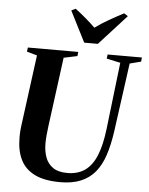

<svg xmlns="http://www.w3.org/2000/svg" viewBox="-64 -1040 857 1101"><g transform="rotate(5 364.5 -489.0)"><path d="M662 -702.5 607.5 -305.5Q596.5 -228.5 577 -169.5Q557.5 -110.5 524.8 -70.8Q492 -31 442.8 -10.5Q393.5 10 324.5 10Q234 10 178 -17.2Q122 -44.5 96 -96.5Q70 -148.5 70 -222Q69.5 -240 70.8 -259.2Q72 -278.5 75 -298.5L128.5 -702.5L69.5 -719L72.5 -743H362.5L360 -719L282 -702.5L229 -302.5Q225.5 -275.5 223.2 -250.2Q221 -225 221 -203Q221 -159.5 234 -124Q247 -88.5 277.2 -67.2Q307.5 -46 360 -46Q420.5 -46 461.8 -75Q503 -104 527.5 -164.2Q552 -224.5 563 -318L608 -702L528.5 -719L531.5 -743H729L726.5 -719ZM392 -799 302 -976.5 326.5 -988.5Q357.5 -965 387.2 -939.8Q417 -914.5 442.5 -889.5Q478.5 -916 521 -940.2Q563.5 -964.5 605.5 -986.5L628 -972L470.5 -799Z"/></g></svg>

Font: Merriweather 120pt
Style: Bold Italic
Weight: 700
Italic angle: -7.8°
Version: Version 2.101